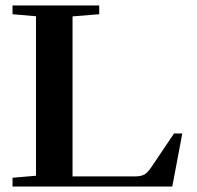

<svg xmlns="http://www.w3.org/2000/svg" viewBox="-20 -683 721 703"><path d="M25.9 0V-32.2L111.8 -39.6V-623.5L25.9 -630.9V-663.1H343.3V-630.9L245.6 -623V-37.1H473.1Q496.1 -37.1 508.3 -43.9Q520.5 -50.8 533.7 -70.3L617.2 -194.3H647.5L610.8 0Z"/></svg>

Font: Elstob 10pt SemiBold
Style: Regular
Weight: 600
Designer: Peter S. Baker
Version: Version 1.015